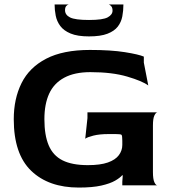

<svg xmlns="http://www.w3.org/2000/svg" viewBox="-20 -835 779 865"><path d="M335 10Q199 10 120.5 -65.5Q42 -141 42 -298Q42 -390 77 -460.5Q112 -531 188 -570.5Q264 -610 385 -610Q480 -610 542.5 -600Q605 -590 628 -580V-553L648 -450Q621 -470 553 -490Q485 -510 387 -510Q316 -510 269.5 -485Q223 -460 201.5 -413Q180 -366 180 -298Q180 -226 199.5 -180Q219 -134 262 -112.5Q305 -91 376 -91Q432 -91 466 -103Q500 -115 515.5 -136Q531 -157 531 -182V-201Q531 -224 527.5 -227.5Q524 -231 501 -231H469Q428 -231 400.5 -224Q373 -217 364 -210L374 -303V-329H689Q682 -328 675.5 -314.5Q669 -301 669 -269V-60Q669 -28 675.5 -14Q682 0 689 0H531V-16L533 -44L531 -46Q521 -34 498.5 -21Q476 -8 436.5 1Q397 10 335 10ZM381 -671Q329 -671 298 -684Q267 -697 251.5 -718Q236 -739 231 -764.5Q226 -790 226 -815H290Q284 -814 278.5 -808Q273 -802 273 -789Q273 -768 295.5 -756.5Q318 -745 381 -745Q444 -745 465.5 -757Q487 -769 487 -787Q487 -800 481.5 -806.5Q476 -813 470 -815H536Q536 -787 531 -761Q526 -735 510.5 -715Q495 -695 464 -683Q433 -671 381 -671Z"/></svg>

Font: Red Rose SemiBold
Style: Regular
Weight: 600
Designer: Jaikishan Patel
Version: Version 2.000